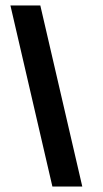

<svg xmlns="http://www.w3.org/2000/svg" viewBox="-20 -680 374 700"><path d="M18 -660H127L280 0H171Z"/></svg>

Font: Cairo SemiBold
Style: Italic
Weight: 600
Italic angle: -13°
Designer: Mohamed Gaber, Accademia di Belle Arti di Urbino and others
Foundry: Kief Type Foundry, Accademia di Belle Arti di Urbino and others
Version: Version 3.011